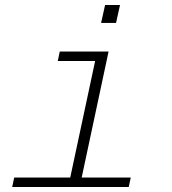

<svg xmlns="http://www.w3.org/2000/svg" viewBox="-20 -751 690 771"><path d="M37 -38H262L362 -506H212L220 -544H416L308 -38H505L497 0H29ZM402 -731H462L446 -659H386Z"/></svg>

Font: Azeret Mono Thin
Style: Italic
Weight: 100
Italic angle: -12°
Designer: Martin Vácha
Foundry: Displaay
Version: Version 1.000; Glyphs 3.0.3, build 3074